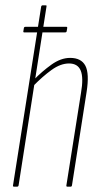

<svg xmlns="http://www.w3.org/2000/svg" viewBox="-20 -703 376 723"><path d="M71 -581Q67 -581 68 -586L70 -598Q71 -602 76 -602H230Q234 -602 233 -597L231 -585Q230 -581 225 -581H120ZM33 0Q28 0 29 -5L135 -678Q136 -683 141 -683H151Q153 -683 154.5 -682.5Q156 -682 155 -678L50 -5Q49 0 44 0ZM234 0Q229 0 230 -5L285 -353Q295 -410 284 -437Q273 -464 240 -464Q208 -464 174 -439.5Q140 -415 104 -378L107 -402Q138 -434 173.5 -459.5Q209 -485 244 -485Q286 -485 301.5 -455.5Q317 -426 306 -356L251 -5Q250 0 246 0Z"/></svg>

Font: Sofia Sans Extra Condensed Thin
Style: Italic
Weight: 250
Italic angle: -9°
Version: Version 4.100